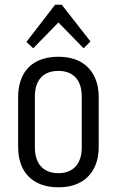

<svg xmlns="http://www.w3.org/2000/svg" viewBox="-20 -788 496 815"><path d="M228 7Q174 7 135.5 -13.5Q97 -34 77 -72.5Q57 -111 57 -166V-374Q57 -429 77 -468Q97 -507 135.5 -527Q174 -547 228 -547Q282 -547 320 -526.5Q358 -506 378.5 -467.5Q399 -429 399 -374V-166Q399 -111 378.5 -72.5Q358 -34 320 -13.5Q282 7 228 7ZM228 -53Q275 -53 301 -81.5Q327 -110 327 -163V-377Q327 -431 301 -459Q275 -487 228 -487Q180 -487 154 -459Q128 -431 128 -377V-163Q128 -110 154 -81.5Q180 -53 228 -53ZM92 -610 214 -768H242L364 -612L335 -583L216 -705H240L121 -583Z"/></svg>

Font: Pathway Extreme Condensed Light
Style: Regular
Weight: 300
Width: 3
Version: Version 1.001;gftools[0.9.26]